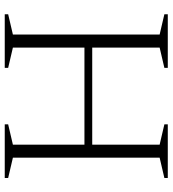

<svg xmlns="http://www.w3.org/2000/svg" viewBox="20 -730 710 789"><g transform="rotate(90 374.5 -335.0)"><path d="M175 -33.5 258.5 -14V0H38V-14L121.5 -33.5V-636.5L38 -656V-670H258.5V-656L175 -636.5V-359.5H574V-636.5L490.5 -656V-670H711V-656L627.5 -636.5V-33.5L711 -14V0H490.5V-14L574 -33.5V-327.5H175Z"/></g></svg>

Font: Newsreader Text Light
Style: Regular
Weight: 300
Designer: Hugues Gentile
Foundry: Production Type
Version: Version 1.001